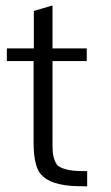

<svg xmlns="http://www.w3.org/2000/svg" viewBox="-20 -677 404 698"><path d="M296.9 0.5Q295.9 0.5 291.5 0.5Q287.1 0.5 280.3 0H264.6Q236.8 -0.5 215.3 -3.9Q193.8 -7.3 177.5 -12.7Q161.1 -18.1 149.2 -25.9Q137.2 -33.7 128.4 -43.5Q118.2 -55.2 111.8 -76.2Q108.9 -86.4 106.9 -95.9Q105 -105.5 104 -116.2Q103 -127 102.5 -139.2Q102.1 -151.4 102.1 -166V-455.1H4.9V-501H103V-637.2L170.9 -657.2V-501H295.4V-455.1H170.9V-163.1Q170.9 -150.4 171.1 -140.6Q171.4 -130.9 171.9 -123Q173.3 -107.9 178.5 -94.5Q183.6 -81.1 190.9 -74.2Q205.1 -64 229.5 -59.1Q253.9 -54.2 296.9 -55.2Z"/></svg>

Font: Ride Light
Style: Regular
Weight: 300
Version: Version 3.000